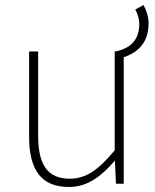

<svg xmlns="http://www.w3.org/2000/svg" viewBox="-20 -732 617 765"><path d="M519 -694C530 -675 535 -653 535 -637C535 -572 499 -539 440 -527H437V-133C372 -55 323 -20 258 -20C169 -20 132 -76 132 -192V-527H96V-188C96 -51 147 13 255 13C328 13 383 -29 436 -90H438L442 0H473V-504C515 -518 572 -550 572 -639C572 -663 565 -687 552 -712Z"/></svg>

Font: Genne Gothic ExtraLight
Style: Regular
Weight: 250
Designer: Ryoko NISHIZUKA (kana & ideographs); Paul D. Hunt (Latin, Greek & Cyrillic); Wenlong ZHANG (bopomofo); Sandoll Communica
Foundry: Adobe Systems Incorporated
Version: Version 1.004;PS 1.004;hotconv 16.6.51;makeotf.lib2.5.65220